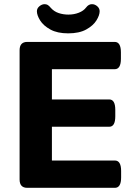

<svg xmlns="http://www.w3.org/2000/svg" viewBox="-20 -901 632 921"><path d="M111 0Q74 0 74 -40V-660Q74 -700 111 -700H530Q560 -700 560 -650V-619Q560 -569 530 -569H229V-424H504Q533 -424 533 -374V-343Q533 -293 504 -293H229V-131H531Q561 -131 561 -81V-50Q561 0 531 0ZM307 -741Q255 -741 221.5 -759.5Q188 -778 172.5 -803Q157 -828 157 -847Q157 -861 169 -871Q181 -881 194 -881Q202 -881 208.5 -877.5Q215 -874 224 -863Q239 -846 261 -838.5Q283 -831 308 -831Q335 -831 358 -840Q381 -849 393 -865Q405 -881 421 -881Q435 -881 446.5 -871Q458 -861 458 -847Q458 -828 442.5 -803Q427 -778 393.5 -759.5Q360 -741 307 -741Z"/></svg>

Font: Asap Semi Expanded
Style: Bold
Weight: 700
Width: 6
Designer: Pablo Cosgaya
Foundry: Omnibus-Type
Version: Version 3.001; ttfautohint (v1.8.4.7-5d5b)